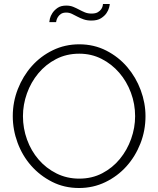

<svg xmlns="http://www.w3.org/2000/svg" viewBox="-20 -937 793 962"><path d="M376 5Q302 5 241 -26Q180 -57 136 -107Q92 -157 68 -222Q44 -287 44 -355Q44 -426 69.5 -491Q95 -556 139.5 -606Q184 -656 245 -685.5Q306 -715 377 -715Q451 -715 512.5 -683.5Q574 -652 617.5 -601Q661 -550 685 -485.5Q709 -421 709 -355Q709 -283 683.5 -218Q658 -153 613.5 -103.5Q569 -54 508 -24.5Q447 5 376 5ZM95 -355Q95 -294 115.5 -237.5Q136 -181 173.5 -137.5Q211 -94 263 -68Q315 -42 377 -42Q441 -42 492.5 -69Q544 -96 580.5 -140.5Q617 -185 637 -241Q657 -297 657 -355Q657 -416 636 -472.5Q615 -529 577.5 -572.5Q540 -616 489 -642Q438 -668 377 -668Q313 -668 261 -641Q209 -614 172 -569.5Q135 -525 115 -469Q95 -413 95 -355ZM438 -834Q416 -834 399 -840Q382 -846 368 -853.5Q354 -861 340.5 -867.5Q327 -874 312 -874Q295 -874 285 -867Q275 -860 270 -851.5Q265 -843 263 -835.5Q261 -828 261 -826H227Q227 -830 230 -843.5Q233 -857 242.5 -871.5Q252 -886 268.5 -897.5Q285 -909 312 -909Q332 -909 347.5 -902.5Q363 -896 377 -888.5Q391 -881 405.5 -875Q420 -869 439 -869Q459 -869 470.5 -876Q482 -883 487.5 -891.5Q493 -900 494.5 -907.5Q496 -915 496 -917H530Q530 -912 526.5 -898.5Q523 -885 513.5 -871Q504 -857 486 -845.5Q468 -834 438 -834Z"/></svg>

Font: Oxford Sans
Style: Regular
Weight: 300
Designer: Matt McInerney, Pablo Impallari, Rodrigo Fuenzalida
Foundry: Matt McInerney, Pablo Impallari, Rodrigo Fuenzalida
Version: Version 3.000g; ttfautohint (v1.5) -l 8 -r 28 -G 28 -x 14 -D